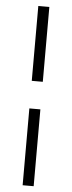

<svg xmlns="http://www.w3.org/2000/svg" viewBox="-61 -751 365 971"><g transform="rotate(5 121.5 -265.0)"><path d="M93 -340H149V-720H93ZM93 190H149V-200H93Z"/></g></svg>

Font: Fixel Text Light
Style: Regular
Weight: 300
Width: 4
Designer: AlfaBravo + MacPaw
Foundry: Kyrylo Tkachov, Marchela Mozhyna, Serhii Makarenko, Maria Weinstein, Zakhar Kryvoshyya
Version: Version 1.211